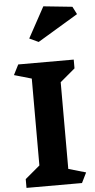

<svg xmlns="http://www.w3.org/2000/svg" viewBox="-70 -1180 606 1220"><g transform="rotate(-5 232.5 -570.0)"><path d="M402 0H48V-56L142 -135V-689L31 -721L64 -786H418V-730L323 -650V-97L434 -65ZM464 -1072 206 -917 148 -944 255 -1140 439 -1121Z"/></g></svg>

Font: InknutAntiqua
Style: Bold
Weight: 700
Designer: Claus Eggers Srensen
Foundry: Claus Eggers Srensen
Version: Version 1.000; ttfautohint (v1.2) -l 7 -r 28 -G 50 -x 13 -D 